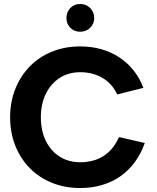

<svg xmlns="http://www.w3.org/2000/svg" viewBox="-20 -941 790 968"><path d="M384 -781Q354 -781 334.5 -801Q315 -821 315 -850Q315 -880 334.5 -900.5Q354 -921 384 -921Q414 -921 434.5 -900.5Q455 -880 455 -850Q455 -821 434.5 -801Q414 -781 384 -781ZM31 -350Q31 -428 57.5 -493.5Q84 -559 131 -607Q178 -655 243 -681Q308 -707 384 -707Q497 -707 581 -652Q665 -597 703 -498L571 -465Q552 -505 523 -529.5Q494 -554 459 -565.5Q424 -577 385 -577Q325 -577 280 -547.5Q235 -518 210.5 -467Q186 -416 186 -350Q186 -283 210.5 -232Q235 -181 280 -152Q325 -123 385 -123Q425 -123 461.5 -135Q498 -147 528.5 -175Q559 -203 580 -250L710 -220Q670 -109 585 -51Q500 7 384 7Q308 7 243 -19Q178 -45 131 -92.5Q84 -140 57.5 -205.5Q31 -271 31 -350Z"/></svg>

Font: Albert Sans ExtraBold
Style: Regular
Weight: 800
Designer: Andreas Rasmussen
Foundry: a.Foundry
Version: Version 1.025